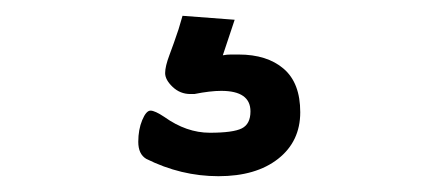

<svg xmlns="http://www.w3.org/2000/svg" viewBox="-20 -43 540 243"><path d="M260 72Q297 72 297 98Q297 114 286 119.5Q275 125 245.5 125Q216 125 188 105Q176 97 170.5 97Q165 97 160 109Q155 121 155 136.5Q155 152 165 158Q209 180 256.5 180Q304 180 332 158Q360 136 360 99Q360 62 339 44Q318 26 282 26Q277 26 272 26Q267 26 262 27L277 -18L211 -23L206 -6Q200 12 194.5 26.5Q189 41 189 49.5Q189 58 198.5 67Q208 76 221 76H226Q246 72 260 72Z"/></svg>

Font: LXGW WenKai TC
Style: Regular
Weight: 400
Designer: LXGW / Fontworks Inc.
Foundry: LXGW / Fontworks Inc.
Version: Version 1.330